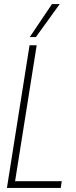

<svg xmlns="http://www.w3.org/2000/svg" viewBox="-20 -922 371 942"><path d="M14 0 125 -700H160L54 -33H283L278 0ZM126 -740 235 -902H273L156 -740Z"/></svg>

Font: Georama SemiCondensed ExtraLight
Style: Italic
Weight: 200
Width: 4
Italic angle: -9°
Designer: Jean-Baptiste Levee
Foundry: Production Type
Version: Version 1.000